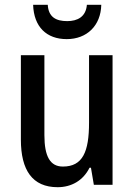

<svg xmlns="http://www.w3.org/2000/svg" viewBox="-20 -836 559 800"><path d="M402 -816H342C338 -766 303 -748 260 -748C213 -748 182 -765 179 -816H118C121 -724 174 -673 258 -673C342 -673 400 -729 402 -816ZM449 -606H351V-325C351 -204 325 -142 242 -142C189 -142 165 -184 165 -273V-606H67V-254C67 -127 115 -56 220 -56C277 -56 326 -83 353 -137H359L371 -66H449Z"/></svg>

Font: Noto Sans Malayalam UI Condensed Medium
Style: Regular
Weight: 500
Width: 3
Designer: Jelle Bosma - Monotype Design Team
Foundry: Monotype Imaging Inc.
Version: Version 2.104